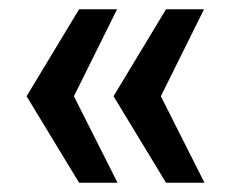

<svg xmlns="http://www.w3.org/2000/svg" viewBox="-20 -471 500 413"><path d="M139 -264 232.8 -78H150.1L37.2 -264L150.1 -451H231.8ZM326 -264 419.8 -78H337.1L224.2 -264L337.1 -451H418.8Z"/></svg>

Font: Genos Thin
Style: Regular
Weight: 100
Designer: Robert E. Leuschke
Foundry: Robert E. Leuschke
Version: Version 1.010